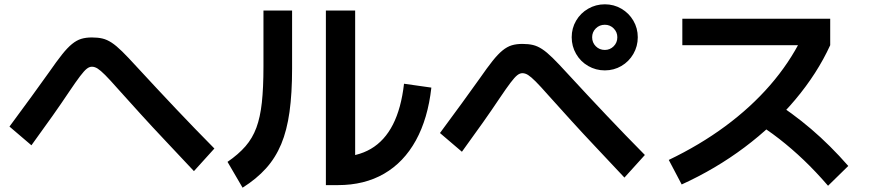

<svg xmlns="http://www.w3.org/2000/svg" viewBox="-20 -822 4040 892"><path d="M881 -27Q809 -104 748 -168.5Q687 -233 633.5 -292Q580 -351 527 -410Q490 -452 468.5 -473.5Q447 -495 433.5 -503.5Q420 -512 407 -512Q395 -512 383 -502.5Q371 -493 352 -468Q333 -443 300 -394Q266 -343 224 -283.5Q182 -224 126 -147L24 -234Q81 -311 126.5 -373.5Q172 -436 209 -488Q243 -537 268 -568.5Q293 -600 314.5 -617.5Q336 -635 357.5 -641.5Q379 -648 407 -648Q435 -648 456 -643Q477 -638 498.5 -624Q520 -610 547.5 -583Q575 -556 615 -512Q710 -409 797.5 -316.5Q885 -224 976 -132Z M1494 38V-773H1630V-23L1550 -93Q1639 -93 1703 -130.5Q1767 -168 1805.5 -243.5Q1844 -319 1857 -433L1984 -415Q1968 -271 1912 -169.5Q1856 -68 1764.5 -15Q1673 38 1550 38ZM1037 -70Q1088 -105 1120.5 -142.5Q1153 -180 1171 -228.5Q1189 -277 1196.5 -345.5Q1204 -414 1204 -513V-773H1337V-503Q1337 -388 1325 -302Q1313 -216 1286.5 -152.5Q1260 -89 1216 -40Q1172 9 1107 50Z M2790 -495Q2748 -495 2712.5 -515.5Q2677 -536 2656.5 -571.5Q2636 -607 2636 -649Q2636 -691 2656.5 -726Q2677 -761 2712.5 -781.5Q2748 -802 2790 -802Q2832 -802 2867 -781.5Q2902 -761 2922.5 -726Q2943 -691 2943 -649Q2943 -607 2922.5 -571.5Q2902 -536 2867 -515.5Q2832 -495 2790 -495ZM2790 -590Q2814 -590 2831 -607Q2848 -624 2848 -649Q2848 -673 2831 -690Q2814 -707 2790 -707Q2765 -707 2748 -690Q2731 -673 2731 -649Q2731 -624 2748 -607Q2765 -590 2790 -590ZM2881 3Q2809 -74 2748 -138.5Q2687 -203 2633.5 -262Q2580 -321 2527 -380Q2490 -422 2468.5 -443.5Q2447 -465 2433.5 -473.5Q2420 -482 2407 -482Q2395 -482 2383 -472.5Q2371 -463 2352 -438Q2333 -413 2300 -364Q2266 -313 2224 -253.5Q2182 -194 2126 -117L2024 -204Q2081 -281 2126.5 -343.5Q2172 -406 2209 -458Q2243 -507 2268 -538.5Q2293 -570 2314.5 -587.5Q2336 -605 2357.5 -611.5Q2379 -618 2407 -618Q2435 -618 2456 -613Q2477 -608 2498.5 -594Q2520 -580 2547.5 -553Q2575 -526 2615 -482Q2710 -379 2797.5 -286.5Q2885 -194 2976 -102Z M3087 -79Q3231 -148 3349.5 -235.5Q3468 -323 3557.5 -426Q3647 -529 3704 -644L3744 -612H3150V-735H3837V-612Q3777 -481 3675 -359.5Q3573 -238 3439 -137.5Q3305 -37 3147 35ZM3827 41Q3770 -25 3714.5 -78Q3659 -131 3600 -177Q3541 -223 3473 -264L3561 -360Q3660 -298 3748.5 -222.5Q3837 -147 3921 -51Z"/></svg>

Font: M PLUS 2 Thin
Style: Bold
Weight: 700
Version: Version 1.001